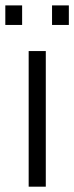

<svg xmlns="http://www.w3.org/2000/svg" viewBox="-43 -702 279 722"><path d="M64.8 0V-510H129.2V0ZM-23 -608.2V-681.7H40.2V-608.2ZM152.7 -608.2V-681.7H215.9V-608.2Z"/></svg>

Font: Saira Thin Condensed
Style: Regular
Weight: 100
Width: 3
Version: Version 1.101